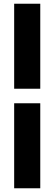

<svg xmlns="http://www.w3.org/2000/svg" viewBox="-20 -758 292 1030"><path d="M56 252V-204H196V252ZM56 -282V-738H196V-282Z"/></svg>

Font: Celebes Black
Style: Regular
Weight: 900
Designer: Anugrah Pasau
Foundry: Lafontype
Version: Version 1.000; ttfautohint (v1.8.4)